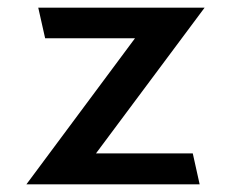

<svg xmlns="http://www.w3.org/2000/svg" viewBox="-20 -492 608 502"><path d="M502 -10 484 -91H231L515 -472H80L98 -392H333L49 -10Z"/></svg>

Font: Bluebird
Style: Li
Weight: 300
Designer: Jasper
Foundry: Cannot Into Space Fonts
Version: Version 0.98